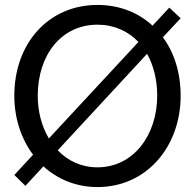

<svg xmlns="http://www.w3.org/2000/svg" viewBox="-20 -742 790 778"><path d="M666 -711 598 -638C541 -691 464 -722 375 -722C177 -722 38 -567 38 -354C38 -263 66 -179 114 -115L38 -33L83 11L156 -68C213 -16 288 16 375 16C575 16 712 -149 712 -354C712 -447 686 -529 640 -591L712 -668ZM375 -642C442 -642 499 -616 541 -572L178 -181C149 -230 133 -289 133 -354C133 -521 230 -642 375 -642ZM375 -64C310 -64 255 -90 214 -133L576 -524C602 -477 617 -419 617 -354C617 -195 521 -64 375 -64Z"/></svg>

Font: Alpha Lyrae Medium
Style: Regular
Weight: 500
Designer: Nikolay Petroussenko, Plamen Motev
Foundry: Fontfabric LLC
Version: Version 1.000;hotconv 1.0.109;makeotfexe 2.5.65596